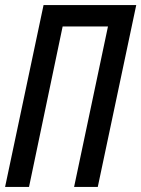

<svg xmlns="http://www.w3.org/2000/svg" viewBox="-21 -734 555 754"><path d="M-1 0 150 -714H514L363 0H270L403 -630H225L93 0Z"/></svg>

Font: Noto Sans ExtraCondensed Medium
Style: Italic
Weight: 500
Width: 2
Italic angle: -12°
Designer: Monotype Design Team
Foundry: Monotype Imaging Inc.
Version: Version 2.013; ttfautohint (v1.8.4.7-5d5b)